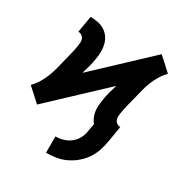

<svg xmlns="http://www.w3.org/2000/svg" viewBox="-191 -677 967 1022"><g transform="rotate(30 293.0 -166.0)"><path d="M237 215V115Q253 115 268.5 112Q284 109 299.5 102.5Q315 96 328.5 85Q342 74 351.5 60.5Q361 47 366.5 31.5Q372 16 374 0L382 -44Q371 -57 364 -73.5Q357 -90 354.5 -108Q352 -126 353.5 -144.5Q355 -163 358 -181Q362 -206 368.5 -230.5Q375 -255 383 -280L67 17L27 -20L-14 -57Q6 -77 20.5 -101Q35 -125 45 -150.5Q55 -176 62 -202Q69 -228 75 -254.5Q81 -281 88 -307Q95 -333 99 -359Q101 -371 102 -383Q103 -395 99 -405.5Q95 -416 85.5 -422.5Q76 -429 64 -429L81 -530Q104 -530 126.5 -525.5Q149 -521 167.5 -509.5Q186 -498 198.5 -480Q211 -462 216.5 -440.5Q222 -419 221.5 -395.5Q221 -372 217 -349Q213 -324 206.5 -299.5Q200 -275 192 -250L508 -547L549 -510L589 -473Q569 -453 554.5 -429Q540 -405 530 -379.5Q520 -354 513.5 -328Q507 -302 500.5 -275.5Q494 -249 487 -223Q480 -197 476 -171Q474 -159 473 -147Q472 -135 476 -124.5Q480 -114 489.5 -107.5Q499 -101 511 -101L494 0Q489 30 479 58.5Q469 87 451 113Q433 139 408 159.5Q383 180 354.5 193Q326 206 296 210.5Q266 215 237 215Z"/></g></svg>

Font: Iosevka Curly Extended Oblique
Style: Bold
Weight: 700
Width: 7
Italic angle: -9°
Monospace: yes
Designer: Belleve Invis
Foundry: Belleve Invis
Version: Version 11.1.0; ttfautohint (v1.8.3)